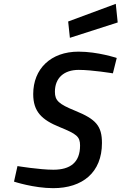

<svg xmlns="http://www.w3.org/2000/svg" viewBox="-20 -971 633 1000"><path d="M588 -669C588 -669 490 -702 389 -702C244 -702 153 -612 153 -481C153 -390 197 -347 291 -309C379 -273 397 -260 397 -213C397 -125 346 -87 258 -87C186 -87 71 -106 71 -106L53 -25C53 -25 156 9 257 9C410 9 511 -73 511 -226C511 -315 480 -350 372 -394C286 -429 266 -447 266 -493C266 -565 313 -607 390 -607C460 -607 568 -589 568 -589L588 -669ZM593 -854 583 -951 335 -859 344 -774Z"/></svg>

Font: RazerF5 SemiBold
Style: Italic
Weight: 600
Foundry: Razer Inc.
Version: Version 2